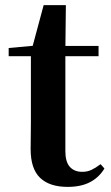

<svg xmlns="http://www.w3.org/2000/svg" viewBox="-20 -716 433 752"><path d="M169 -496V-536H366V-496ZM245 16Q174 16 137 -19.5Q100 -55 100 -132Q100 -160 100.5 -182.5Q101 -205 101 -235V-496H14V-528L124 -538L105 -525L151 -696H238L236 -519V-509V-124Q236 -82 253.5 -62.5Q271 -43 302 -43Q322 -43 338 -50.5Q354 -58 374 -73L389 -56Q368 -21 332.5 -2.5Q297 16 245 16Z"/></svg>

Font: Noto Serif JP ExtraLight
Style: Bold
Weight: 700
Version: Version 2.003-H1;hotconv 1.1.1;makeotfexe 2.6.0